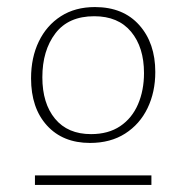

<svg xmlns="http://www.w3.org/2000/svg" viewBox="-20 -720 528 544"><path d="M235 -315Q158 -315 113 -364.5Q68 -414 68 -498Q68 -557 90 -602.5Q112 -648 152.5 -674Q193 -700 249 -700Q329 -700 374.5 -649Q420 -598 420 -516Q420 -459 398 -413.5Q376 -368 334.5 -341.5Q293 -315 235 -315ZM79 -196V-223H409V-196ZM238 -340Q287 -340 320.5 -362.5Q354 -385 371 -424.5Q388 -464 388 -513Q388 -586 351.5 -630Q315 -674 247 -674Q174 -674 137 -625.5Q100 -577 100 -501Q100 -427 136 -383.5Q172 -340 238 -340Z"/></svg>

Font: Bitter Thin ExtraLight
Style: Regular
Weight: 250
Version: Version 2.002